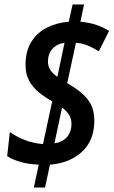

<svg xmlns="http://www.w3.org/2000/svg" viewBox="-20 -779 507 857"><path d="M153 -44Q107 -46 72 -56Q37 -66 12 -82L24 -190Q52 -169 91 -154Q130 -139 172 -136L213 -327Q182 -344 155 -365.5Q128 -387 111 -417Q94 -447 94 -489Q94 -551 120 -592.5Q146 -634 190 -656Q234 -678 287 -682L304 -759H355L339 -682Q381 -678 411 -667.5Q441 -657 467 -641L421 -550Q398 -565 372.5 -575.5Q347 -586 319 -588L280 -408Q313 -389 340.5 -367Q368 -345 384.5 -315Q401 -285 401 -241Q401 -152 346 -101.5Q291 -51 203 -44L181 58H131ZM268 -588Q233 -583 213.5 -560.5Q194 -538 194 -503Q194 -465 236 -436ZM223 -139Q260 -145 279.5 -168Q299 -191 299 -225Q299 -248 289 -265Q279 -282 257 -299Z"/></svg>

Font: Noto Sans Condensed SemiBold
Style: Italic
Weight: 600
Width: 3
Italic angle: -12°
Designer: Monotype Design Team
Foundry: Monotype Imaging Inc.
Version: Version 2.013; ttfautohint (v1.8.4.7-5d5b)